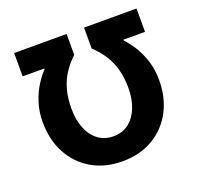

<svg xmlns="http://www.w3.org/2000/svg" viewBox="-118 -779 946 918"><g transform="rotate(-20 355.5 -320.0)"><path d="M667 -651.8V-533.1H556.9V-529.1Q578.5 -507 600.5 -472.5Q622.4 -438 637 -393Q651.7 -348 651.7 -294.2Q651.7 -203.7 614.6 -134.7Q577.4 -65.8 510.8 -26.9Q444.3 12 355.7 12Q267.1 12 200.5 -26.9Q133.9 -65.8 96.8 -134.7Q59.6 -203.7 59.6 -294.2Q59.6 -348 74.3 -393Q88.9 -438 110.9 -472.5Q132.8 -507 154.4 -529.1V-533.1H44.4V-651.8H311.3V-545.4Q277.7 -514.1 255.2 -478.7Q232.8 -443.4 221.7 -401.5Q210.7 -359.6 210.7 -308.7Q210.7 -252.1 227.9 -208.2Q245.1 -164.4 277.8 -139.8Q310.5 -115.2 355.7 -115.2Q400.8 -115.2 433.1 -139.8Q465.4 -164.4 483.1 -208.2Q500.7 -252.1 500.7 -308.7Q500.7 -359.6 489.6 -401.5Q478.6 -443.4 456.1 -478.7Q433.6 -514.1 400 -545.4V-651.8Z"/></g></svg>

Font: SourceSans3VF
Style: Regular
Weight: 200
Designer: Paul D. Hunt
Foundry: Adobe
Version: Version 3.052;hotconv 1.1.0;makeotfexe 2.6.0